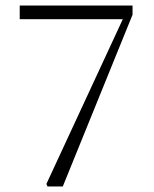

<svg xmlns="http://www.w3.org/2000/svg" viewBox="-20 -671 553 691"><path d="M151 0 147 -9 422 -602H51V-651H457V-618L206 0Z"/></svg>

Font: Source Serif 4 SmText Light
Style: Regular
Weight: 300
Designer: Frank Grießhammer
Foundry: Adobe
Version: Version 4.005;hotconv 1.1.0;makeotfexe 2.6.0